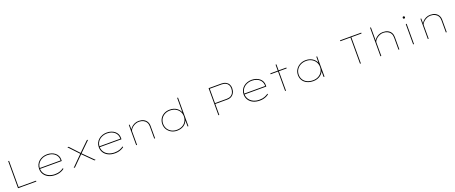

<svg xmlns="http://www.w3.org/2000/svg" viewBox="191 -2700 11059 4669"><g transform="rotate(-20 5720.5 -365.0)"><path d="M170 0V-700H192V-22H644V0Z M1133 10Q1036 10 963 -25.5Q890 -61 850.5 -123Q811 -185 811 -263Q811 -324 834.5 -374Q858 -424 899.5 -459.5Q941 -495 996 -514.5Q1051 -534 1113 -534Q1173 -534 1225 -517Q1277 -500 1316 -468Q1355 -436 1376.5 -391.5Q1398 -347 1396 -291L1395 -258H823V-280H1384L1373 -270L1374 -295Q1373 -361 1338.5 -410Q1304 -459 1245.5 -485.5Q1187 -512 1116 -512Q1038 -512 974 -481.5Q910 -451 872 -395.5Q834 -340 833 -263Q834 -191 872 -134Q910 -77 978 -45Q1046 -13 1132 -13Q1212 -13 1266.5 -34.5Q1321 -56 1361 -85L1368 -64Q1334 -39 1299.5 -23.5Q1265 -8 1225.5 1Q1186 10 1133 10Z M2147 0 1888 -258 1881 -266 1637 -525H1670L1897 -282L1904 -274L2180 0ZM1610 0 1885 -275 1902 -258 1643 0ZM1904 -261 1888 -279 2141 -525H2175Z M2678 10Q2581 10 2508 -25.5Q2435 -61 2395.5 -123Q2356 -185 2356 -263Q2356 -324 2379.5 -374Q2403 -424 2444.5 -459.5Q2486 -495 2541 -514.5Q2596 -534 2658 -534Q2718 -534 2770 -517Q2822 -500 2861 -468Q2900 -436 2921.5 -391.5Q2943 -347 2941 -291L2940 -258H2368V-280H2929L2918 -270L2919 -295Q2918 -361 2883.5 -410Q2849 -459 2790.5 -485.5Q2732 -512 2661 -512Q2583 -512 2519 -481.5Q2455 -451 2417 -395.5Q2379 -340 2378 -263Q2379 -191 2417 -134Q2455 -77 2523 -45Q2591 -13 2677 -13Q2757 -13 2811.5 -34.5Q2866 -56 2906 -85L2913 -64Q2879 -39 2844.5 -23.5Q2810 -8 2770.5 1Q2731 10 2678 10Z M3228 0V-525H3248L3250 -375L3237 -371Q3249 -410 3283 -447Q3317 -484 3368.5 -509Q3420 -534 3482 -534Q3557 -534 3609 -507Q3661 -480 3689 -432Q3717 -384 3717 -321V0H3695V-316Q3695 -378 3668 -422Q3641 -466 3594 -489Q3547 -512 3485 -513Q3434 -513 3391 -495Q3348 -477 3316 -450.5Q3284 -424 3267 -397Q3250 -370 3250 -352V0H3240Q3237 0 3234 0Q3231 0 3228 0Z M4288 10Q4206 10 4140.5 -25.5Q4075 -61 4037 -122.5Q3999 -184 3999 -262Q3999 -341 4036 -402.5Q4073 -464 4138 -499Q4203 -534 4286 -534Q4336 -534 4379 -522.5Q4422 -511 4458.5 -487Q4495 -463 4522 -427.5Q4549 -392 4567 -344L4557 -345V-740H4579V0H4558L4557 -180L4568 -182Q4551 -133 4524 -97Q4497 -61 4460.5 -37.5Q4424 -14 4380.5 -2Q4337 10 4288 10ZM4287 -12Q4366 -12 4426.5 -43.5Q4487 -75 4521.5 -131.5Q4556 -188 4557 -264Q4557 -334 4523 -390Q4489 -446 4428.5 -479Q4368 -512 4287 -512Q4210 -512 4150 -480Q4090 -448 4055.5 -391Q4021 -334 4021 -262Q4022 -188 4056.5 -132Q4091 -76 4151 -44Q4211 -12 4287 -12Z M5356 0V-700H5686Q5751 -700 5798.5 -675.5Q5846 -651 5871 -608Q5896 -565 5896 -507Q5896 -441 5870.5 -390.5Q5845 -340 5798.5 -312Q5752 -284 5685 -284H5378V0ZM5378 -306H5683Q5745 -306 5787.5 -331Q5830 -356 5851.5 -401.5Q5873 -447 5873 -507Q5873 -560 5851.5 -598Q5830 -636 5788 -657Q5746 -678 5683 -678H5378Z M6426 10Q6329 10 6256 -25.5Q6183 -61 6143.5 -123Q6104 -185 6104 -263Q6104 -324 6127.5 -374Q6151 -424 6192.5 -459.5Q6234 -495 6289 -514.5Q6344 -534 6406 -534Q6466 -534 6518 -517Q6570 -500 6609 -468Q6648 -436 6669.5 -391.5Q6691 -347 6689 -291L6688 -258H6116V-280H6677L6666 -270L6667 -295Q6666 -361 6631.5 -410Q6597 -459 6538.5 -485.5Q6480 -512 6409 -512Q6331 -512 6267 -481.5Q6203 -451 6165 -395.5Q6127 -340 6126 -263Q6127 -191 6165 -134Q6203 -77 6271 -45Q6339 -13 6425 -13Q6505 -13 6559.5 -34.5Q6614 -56 6654 -85L6661 -64Q6627 -39 6592.5 -23.5Q6558 -8 6518.5 1Q6479 10 6426 10Z M7082 0V-681H7104V0ZM6889 -503V-525H7305V-503Z M7815 10Q7719 10 7649.5 -24Q7580 -58 7543 -118Q7506 -178 7506 -257Q7506 -336 7546 -398.5Q7586 -461 7654 -497.5Q7722 -534 7809 -534Q7867 -534 7916.5 -516.5Q7966 -499 8002.5 -469Q8039 -439 8061.5 -402.5Q8084 -366 8087 -329H8078L8080 -525H8101V0H8078V-186L8090 -201Q8085 -155 8061.5 -116.5Q8038 -78 8000 -49.5Q7962 -21 7915 -5.5Q7868 10 7815 10ZM7812 -12Q7889 -12 7949 -44Q8009 -76 8044 -131.5Q8079 -187 8079 -259Q8079 -331 8044.5 -388Q8010 -445 7949 -478.5Q7888 -512 7810 -512Q7728 -512 7664 -478.5Q7600 -445 7564 -387.5Q7528 -330 7528 -257Q7528 -186 7562 -130.5Q7596 -75 7660 -43.5Q7724 -12 7812 -12Z M9020 0V-678H8757V-700H9306V-678H9042V0Z M9549 0V-740H9571V-375L9558 -371Q9569 -411 9604 -448Q9639 -485 9690 -509.5Q9741 -534 9803 -534Q9878 -534 9930.5 -507Q9983 -480 10010.5 -432Q10038 -384 10038 -321V0H10016V-316Q10016 -378 9989 -422Q9962 -466 9915 -489Q9868 -512 9806 -513Q9755 -513 9712 -494.5Q9669 -476 9637 -450Q9605 -424 9588 -397Q9571 -370 9571 -352V0H9560Q9548 0 9545 0Q9542 0 9549 0Z M10395 0V-525H10417V0ZM10406 -663Q10392 -663 10385 -671Q10378 -679 10378 -692Q10378 -704 10385 -712.5Q10392 -721 10406 -721Q10419 -721 10426.5 -713Q10434 -705 10434 -692Q10434 -679 10427 -671Q10420 -663 10406 -663Z M10775 0V-525H10795L10797 -375L10784 -371Q10796 -410 10830 -447Q10864 -484 10915.5 -509Q10967 -534 11029 -534Q11104 -534 11156 -507Q11208 -480 11236 -432Q11264 -384 11264 -321V0H11242V-316Q11242 -378 11215 -422Q11188 -466 11141 -489Q11094 -512 11032 -513Q10981 -513 10938 -495Q10895 -477 10863 -450.5Q10831 -424 10814 -397Q10797 -370 10797 -352V0H10787Q10784 0 10781 0Q10778 0 10775 0Z"/></g></svg>

Font: Lexend Peta Thin
Style: Regular
Weight: 250
Version: Version 1.007